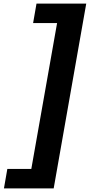

<svg xmlns="http://www.w3.org/2000/svg" viewBox="-20 -866 502 1073"><path d="M2 187 21 78H155L299 -737H165L184 -846H462L280 187Z"/></svg>

Font: Tomorrow SemiBold
Style: Italic
Weight: 600
Italic angle: -10°
Designer: Tony de Marco, Monica Rizzolli
Foundry: Just in Type
Version: Version 2.002